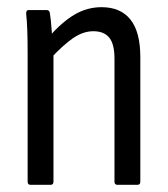

<svg xmlns="http://www.w3.org/2000/svg" viewBox="-20 -515 468 535"><path d="M307 0Q299 0 299 -9V-352Q299 -392 284.5 -410Q270 -428 240 -428Q212 -428 184 -409Q156 -390 118 -349L115 -411Q153 -454 188 -474.5Q223 -495 263 -495Q316 -495 343.5 -460.5Q371 -426 371 -356V-9Q371 0 363 0ZM65 0Q57 0 57 -9V-366Q57 -403 56 -431Q55 -459 53 -475Q52 -487 60 -487H110Q118 -487 119 -478Q122 -460 124 -430.5Q126 -401 127 -384L129 -371V-9Q129 0 121 0Z"/></svg>

Font: Sofia Sans Condensed
Style: Regular
Weight: 400
Designer: Botio Nikoltchev, Ani Petrova
Foundry: lettersoup
Version: Version 4.100